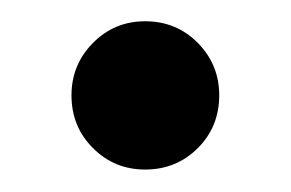

<svg xmlns="http://www.w3.org/2000/svg" viewBox="-20 -544 268 177"><path d="M113.8 -387.7Q85.4 -387.7 65.7 -407.5Q45.9 -427.2 45.9 -456.1Q45.9 -484.4 65.7 -504.4Q85.4 -524.4 113.8 -524.4Q142.6 -524.4 162.4 -504.4Q182.1 -484.4 182.1 -456.1Q182.1 -427.2 162.4 -407.5Q142.6 -387.7 113.8 -387.7Z"/></svg>

Font: Inter Display Medium
Style: Regular
Weight: 500
Designer: Rasmus Andersson
Foundry: rsms
Version: Version 4.001;git-9221beed3